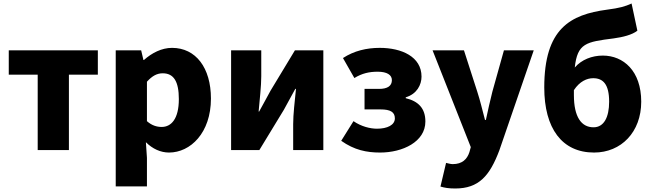

<svg xmlns="http://www.w3.org/2000/svg" viewBox="-20 -856 3722 1095"><path d="M195 0H373V-430H538V-569H30V-430H195Z M640 207H818V44L812 -45C850 -7 896 14 944 14C1066 14 1183 -98 1183 -294C1183 -469 1097 -583 961 -583C902 -583 846 -554 801 -514H798L785 -569H640ZM902 -132C875 -132 846 -140 818 -165V-390C848 -423 875 -438 908 -438C971 -438 1000 -391 1000 -291C1000 -177 956 -132 902 -132Z M1298 0H1459L1599 -230C1617 -262 1645 -315 1664 -349H1668C1661 -279 1652 -204 1652 -148V0H1824V-569H1662L1523 -339C1506 -306 1476 -254 1458 -220H1455C1461 -289 1470 -365 1470 -421V-569H1298Z M2148 14C2276 14 2406 -47 2406 -163C2406 -239 2365 -279 2294 -296V-301C2358 -320 2384 -373 2384 -419C2384 -533 2270 -583 2146 -583C2070 -583 1999 -566 1936 -525L2001 -411C2045 -438 2086 -447 2134 -447C2187 -447 2215 -429 2215 -399C2215 -366 2190 -349 2142 -349H2059V-232H2151C2206 -232 2232 -217 2232 -181C2232 -143 2189 -122 2130 -122C2092 -122 2041 -134 1996 -165L1926 -53C2001 0 2071 14 2148 14Z M2576 219C2711 219 2773 147 2828 1L3024 -569H2854L2788 -333C2775 -279 2762 -226 2751 -172H2746C2731 -228 2719 -281 2702 -333L2626 -569H2447L2665 -17L2657 12C2644 52 2616 80 2562 80C2549 80 2534 75 2524 73L2492 208C2516 215 2539 219 2576 219Z M3368 14C3523 14 3637 -103 3637 -276C3637 -452 3535 -539 3418 -539C3356 -539 3297 -516 3258 -471C3273 -610 3323 -617 3480 -637C3531 -644 3585 -657 3615 -681L3582 -836C3545 -819 3512 -810 3443 -801C3232 -773 3084 -693 3084 -357C3084 -124 3185 14 3368 14ZM3253 -342C3286 -392 3327 -410 3363 -410C3419 -410 3454 -376 3454 -276C3454 -187 3424 -130 3365 -130C3296 -130 3253 -188 3253 -314Z"/></svg>

Font: ChiuKong Gothic MN Heavy
Style: Regular
Weight: 900
Designer: Ryoko NISHIZUKA 西塚涼子 (kana, bopomofo & ideographs); Paul D. Hunt (Latin, Greek & Cyrillic); Sandoll Communications 산돌커뮤니
Foundry: Adobe
Version: Version 1.300